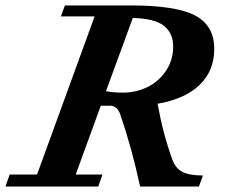

<svg xmlns="http://www.w3.org/2000/svg" viewBox="-56 -683 841 703"><path d="M-36.1 0 -20.5 -43.9H79.6L290.5 -623H167L181.6 -663.1H421.9Q589.4 -663.1 658.9 -626Q728.5 -588.9 728.5 -504.4Q728.5 -423.8 674.8 -372.1Q621.1 -320.3 521 -303.2Q541 -191.9 575.2 -98.1Q586.9 -66.4 612.3 -53.5Q637.7 -40.5 687 -40.5L672.4 0H457Q427.2 -139.2 384.3 -264.2Q379.4 -278.8 369.6 -287.4Q359.9 -295.9 348.6 -295.9H313L221.2 -43.9H319.3L303.7 0ZM578.1 -513.2Q578.1 -561 544.7 -588.1Q511.2 -615.2 430.2 -617.2L332 -349.1Q360.8 -343.8 393.6 -343.8Q440.4 -343.8 481.9 -363.3Q523.4 -382.8 550.8 -422.4Q578.1 -461.9 578.1 -513.2Z"/></svg>

Font: Elstob 6pt
Style: Italic
Weight: 700
Italic angle: -20°
Designer: Peter S. Baker
Version: Version 1.015